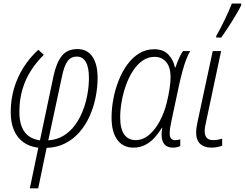

<svg xmlns="http://www.w3.org/2000/svg" viewBox="-20 -816 1370 1074"><path d="M147 237.3 194.3 10.3Q147.5 4.9 112.5 -19.3Q77.6 -43.5 58.8 -85.9Q40 -128.4 40 -188Q40 -258.3 58.3 -320.8Q76.7 -383.3 110.8 -437.7Q145 -492.2 194.3 -537.6L225.1 -509.3Q184.1 -469.2 153.3 -421.4Q122.6 -373.5 105.5 -316.2Q88.4 -258.8 88.4 -189.5Q88.4 -139.2 102.3 -105.5Q116.2 -71.8 142.3 -53.5Q168.5 -35.2 203.6 -31.2L279.8 -392.6Q295.4 -464.8 325.7 -503.2Q356 -541.5 412.6 -541.5Q468.3 -541.5 497.1 -499Q525.9 -456.5 525.9 -380.9Q525.9 -327.6 515.1 -272.9Q504.4 -218.3 482.2 -168.2Q460 -118.2 426.3 -78.6Q392.6 -39.1 346.2 -14.9Q299.8 9.3 240.7 11.2L193.8 237.3ZM250 -30.8Q298.3 -34.2 335.4 -56.9Q372.6 -79.6 399.4 -116.2Q426.3 -152.8 443.6 -197.5Q460.9 -242.2 469.2 -289.3Q477.5 -336.4 477.5 -380.4Q477.5 -439 460.2 -469.2Q442.9 -499.5 409.2 -499.5Q376.5 -499.5 357.7 -473.6Q338.9 -447.8 326.7 -388.2Z M726.1 9.8Q668.9 9.8 636.5 -33.7Q604 -77.1 604 -158.2Q604 -208.5 614 -262Q624 -315.4 643.6 -365.2Q663.1 -415 691.9 -454.6Q720.7 -494.1 758.3 -517.3Q795.9 -540.5 842.3 -540.5Q893.1 -540.5 921.4 -511.2Q949.7 -481.9 958.5 -438.5H961.4Q965.8 -452.6 972.7 -469.7Q979.5 -486.8 987.5 -503.2Q995.6 -519.5 1003.9 -530.3H1043.9Q1032.2 -510.7 1021.7 -483.4Q1011.2 -456.1 1001.7 -421.6Q992.2 -387.2 982.9 -345.7L939.9 -144Q934.6 -120.6 931.9 -102.1Q929.2 -83.5 929.2 -68.4Q929.2 -49.3 937.5 -40.5Q945.8 -31.7 959 -31.7Q966.8 -31.7 974.1 -33Q981.4 -34.2 988.3 -36.6V0.5Q981.9 4.4 970.5 7.1Q959 9.8 948.2 9.8Q920.9 9.8 905.5 -3.2Q890.1 -16.1 885.7 -40.8Q881.3 -65.4 887.7 -100.6H885.3Q868.2 -72.3 845.5 -46.9Q822.8 -21.5 793.2 -5.9Q763.7 9.8 726.1 9.8ZM738.8 -32.2Q778.8 -32.2 813.5 -61.3Q848.1 -90.3 873.5 -137.9Q898.9 -185.5 912.6 -241.2Q922.9 -282.2 928.5 -319.3Q934.1 -356.4 934.1 -385.3Q934.1 -439.5 909.9 -468.8Q885.7 -498 844.7 -498Q807.6 -498 777.1 -476.6Q746.6 -455.1 723.1 -418.7Q699.7 -382.3 684.1 -337.9Q668.5 -293.5 660.4 -247.3Q652.3 -201.2 652.3 -160.2Q652.3 -95.7 674.8 -64Q697.3 -32.2 738.8 -32.2Z M1163.1 9.8Q1122.6 9.8 1099.9 -11.2Q1077.1 -32.2 1077.1 -75.2Q1077.1 -87.4 1079.3 -102.5Q1081.5 -117.7 1085.4 -136.2L1169.9 -530.3H1216.8L1132.8 -134.8Q1128.9 -119.6 1127 -106.4Q1125 -93.3 1125 -82Q1125 -57.6 1136.7 -44.9Q1148.4 -32.2 1172.4 -32.2Q1185.5 -32.2 1198.2 -34.4Q1210.9 -36.6 1222.7 -40.5V-1Q1211.9 3.4 1195.3 6.6Q1178.7 9.8 1163.1 9.8ZM1189 -606 1189.9 -615.7Q1200.2 -633.3 1212.2 -656Q1224.1 -678.7 1236.3 -703.9Q1248.5 -729 1259 -753.2Q1269.5 -777.3 1276.9 -796.4H1329.6L1328.6 -785.6Q1321.3 -770 1307.6 -746.3Q1293.9 -722.7 1277.3 -696Q1260.7 -669.4 1244.9 -645.8Q1229 -622.1 1217.8 -606Z"/></svg>

Font: Open Sans SemiCondensed Light
Style: Italic
Weight: 300
Width: 4
Italic angle: -12°
Designer: Monotype Design Team
Foundry: Monotype Imaging Inc.
Version: Version 3.000